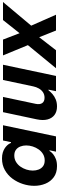

<svg xmlns="http://www.w3.org/2000/svg" viewBox="645 -1225 590 1920"><g transform="rotate(-90 940.0 -265.0)"><path d="M315 -540Q348.8 -540 373.8 -532.3Q398.8 -524.6 416.3 -513.2Q433.8 -501.8 445.4 -489.4Q457 -477 463 -466.1Q469 -455.2 471 -450H478.2L495.2 -530H647.6L536 0H383.6L397.2 -64.8H390.4Q390.4 -64.8 382.4 -53.3Q374.4 -41.8 356.6 -27.4Q338.8 -13 309.8 -1.5Q280.8 10 238.8 10Q172.6 10 128.7 -21.8Q84.8 -53.6 63.3 -105.6Q41.8 -157.6 41.8 -217.4Q41.8 -274 60 -330.9Q78.2 -387.8 113.3 -435.3Q148.4 -482.8 199.4 -511.4Q250.4 -540 315 -540ZM344.6 -417Q309.8 -417 281.6 -400.2Q253.4 -383.4 234.1 -356.1Q214.8 -328.8 204.5 -296.3Q194.2 -263.8 194.2 -231.8Q194.2 -200.2 204.9 -173Q215.6 -145.8 238 -129.4Q260.4 -113 295.6 -113Q331 -113 358.7 -129.5Q386.4 -146 405.7 -173.3Q425 -200.6 435.3 -233.1Q445.6 -265.6 445.6 -297.6Q445.6 -329.6 434.9 -356.8Q424.2 -384 402 -400.5Q379.8 -417 344.6 -417Z M834.6 10Q784.2 10 750.9 -14.7Q717.6 -39.4 705.6 -84.7Q693.6 -130 706.6 -192.2L778.4 -530H930.8L861.6 -203.4Q853 -161 869.1 -137.8Q885.2 -114.6 922.2 -114.6Q954.6 -114.6 977.7 -130.3Q1000.8 -146 1015.4 -171.8Q1030 -197.6 1036.2 -227.8L1100.2 -530H1252.6L1140.6 0H988.2L1003.6 -75.4H997.6Q982 -55 959.2 -35.1Q936.4 -15.2 905.7 -2.6Q875 10 834.6 10Z M1397.6 0H1217.8L1448.6 -281L1346 -530H1504.2L1568 -364.2L1699.6 -530H1879.8L1643.4 -248L1752.8 0H1594.6L1527.8 -168.2Z"/></g></svg>

Font: Be Vietnam Pro Variable Thin
Style: Italic
Weight: 100
Italic angle: -12°
Designer: Lam Bao, Tony Le, Vietanh Nguyen
Foundry: Yellow Type Foundry
Version: Version 1.002